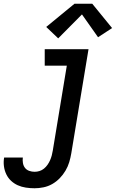

<svg xmlns="http://www.w3.org/2000/svg" viewBox="-78 -793 619 1026"><path d="M107 213Q83 213 60 209.5Q37 206 17 197Q-3 188 -19 173Q-35 158 -44.5 138Q-54 118 -57 95Q-60 72 -56 49Q-56 49 -56 49Q-56 49 -56 49H44Q44 49 44 49Q44 49 44 49Q42 63 44.5 78Q47 93 55.5 104Q64 115 78 120Q92 125 107 125Q120 125 133 121Q146 117 157 108Q168 99 176 87.5Q184 76 189.5 63.5Q195 51 198.5 38Q202 25 204 12L279 -442H161V-530H395L303 26Q299 50 292 73.5Q285 97 272 119Q259 141 241 159.5Q223 178 201 190.5Q179 203 154.5 208Q130 213 107 213ZM233 -588 169 -649 320 -773H415L521 -643L446 -594L360 -716Z"/></svg>

Font: Iosevka Slab Semibold Oblique
Style: Regular
Weight: 600
Italic angle: -9°
Monospace: yes
Designer: Belleve Invis
Foundry: Belleve Invis
Version: Version 11.1.1; ttfautohint (v1.8.3)